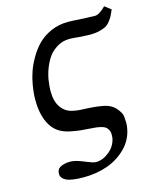

<svg xmlns="http://www.w3.org/2000/svg" viewBox="-126 -758 839 1031"><g transform="rotate(-15 294.0 -242.5)"><path d="M74.2 -367.2Q80.1 -401.4 91.8 -435.1Q103.5 -469.2 125.7 -507.3Q147.9 -545.4 176.8 -574.2Q205.6 -603 248.8 -622.1Q292 -641.1 342.8 -641.1Q372.1 -641.1 405.8 -638.2Q411.1 -638.2 442.9 -636.5Q474.6 -634.8 492.2 -634.8Q516.1 -634.8 553.2 -671.9L587.9 -645Q578.6 -623.5 573 -612.5Q567.4 -601.6 555.4 -585.9Q543.5 -570.3 529.5 -562.7Q515.6 -555.2 492.7 -549.6Q469.7 -543.9 439 -543.9L381.8 -546.9Q345.7 -550.8 331.1 -550.8Q301.8 -550.8 280 -542.5Q258.3 -534.2 233.9 -514.2Q209 -493.2 189.9 -453.4Q170.9 -413.6 163.1 -371.1Q157.2 -329.1 157.2 -308.1Q157.2 -247.6 181.2 -214.8Q192.9 -198.7 208 -188.5Q223.1 -178.2 243.2 -173.8Q263.2 -169.4 279.1 -168Q294.9 -166.5 319.8 -166Q377.4 -163.1 414.6 -155.3Q451.7 -147.5 474.1 -125Q500.5 -95.2 503.9 -74.2Q505.9 -45.9 505.9 -36.1Q505.9 -19 502.9 -5.9Q492.2 55.2 447.5 99.9Q402.8 144.5 341.8 165.8Q280.8 187 211.9 187Q143.1 187 114.5 173.3Q85.9 159.7 85.9 134.8Q85.9 127 86.9 124Q90.3 104.5 111.6 95.7Q132.8 86.9 159.2 86.9Q165.5 86.9 171.4 87.4Q177.2 87.9 183.6 89.4Q189.9 90.8 193.8 91.6Q197.8 92.3 205.1 95Q212.4 97.7 214.6 98.4Q216.8 99.1 225.3 102.3Q233.9 105.5 234.9 106Q238.3 107.4 247.6 111.3L261.2 116.2Q265.6 118.2 272.7 120.6Q279.8 123 285.2 124Q290.5 125 295.9 125Q333.5 125 369.1 95.7Q404.8 66.4 413.1 22.9Q414.1 16.1 414.1 3.9Q414.1 -11.7 408 -22.7Q401.9 -33.7 394 -39.6Q386.2 -45.4 370.4 -49.3Q354.5 -53.2 343.5 -54.4Q332.5 -55.7 311 -57.1Q276.4 -59.1 254.9 -61.5Q233.4 -64 202.4 -70.3Q171.4 -76.7 148.4 -89.8Q125.5 -103 109.9 -123Q65.9 -179.7 65.9 -282.2Q65.9 -319.8 74.2 -367.2Z"/></g></svg>

Font: Linux Libertine G
Style: Semibold Italic
Weight: 600
Italic angle: -11.5°
Designer: Philipp H. Poll
Foundry: Philipp H. Poll
Version: Version 5.1.1